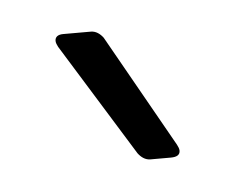

<svg xmlns="http://www.w3.org/2000/svg" viewBox="-27 -729 224 187"><g transform="rotate(-5 85.0 -635.5)"><path d="M141 -583 79 -693C76 -697 72 -700 67 -700H40C35 -700 32 -698 32 -694C32 -692 33 -690 34 -688L102 -578C105 -574 109 -571 114 -571H134C140 -571 143 -573 143 -577C143 -579 142 -581 141 -583Z"/></g></svg>

Font: Barlow Condensed Light
Style: Regular
Weight: 300
Width: 3
Designer: Jeremy Tribby
Foundry: Tribby Type
Version: Version 1.422;hotconv 1.0.109;makeotfexe 2.5.65596